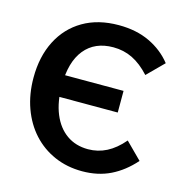

<svg xmlns="http://www.w3.org/2000/svg" viewBox="-108 -822 911 943"><g transform="rotate(15 347.0 -350.0)"><path d="M392 20Q315 20 251 -8Q187 -36 140.5 -87Q94 -138 68.5 -208.5Q43 -279 43 -363Q43 -470 84 -550.5Q125 -631 201 -675.5Q277 -720 382 -720Q472 -720 540 -687.5Q608 -655 652 -599L570 -517Q527 -564 482 -586Q437 -608 384 -608Q290 -608 238.5 -544.5Q187 -481 187 -362Q187 -278 212 -217.5Q237 -157 283 -124.5Q329 -92 392 -92Q442 -92 486 -114.5Q530 -137 570 -184L652 -102Q599 -42 535.5 -11Q472 20 392 20ZM487 -304H142V-414H487Z"/></g></svg>

Font: Moderustic SemiBold
Style: Regular
Weight: 600
Designer: Tural Alisoy
Foundry: TAFT Foundry
Version: Version 2.120